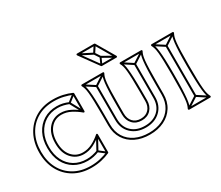

<svg xmlns="http://www.w3.org/2000/svg" viewBox="-140 -1154 1742 1515"><g transform="rotate(-30 731.0 -397.0)"><path d="M421 -502 427 -516Q403 -527 376.5 -533Q350 -539 322 -539Q322 -539 322 -539Q322 -539 322 -539Q254 -539 202.5 -507.5Q151 -476 122.5 -420Q94 -364 94 -289Q94 -289 94 -289Q94 -289 94 -289Q94 -214 122.5 -158.5Q151 -103 202.5 -72.5Q254 -42 322 -42Q322 -42 322 -42Q322 -42 322 -42Q351 -42 377 -47.5Q403 -53 427 -63L421 -77Q399 -69 374 -63.5Q349 -58 322 -58Q322 -58 322 -58Q322 -58 322 -58Q258 -58 210.5 -86.5Q163 -115 136.5 -167Q110 -219 110 -289Q110 -289 110 -289Q110 -289 110 -289Q110 -359 136.5 -411.5Q163 -464 210.5 -493.5Q258 -523 322 -523Q322 -523 322 -523Q322 -523 322 -523Q348 -523 373.5 -517Q399 -511 421 -502ZM491 -552 481 -564 419 -515Q417 -514 416.5 -511Q416 -508 417 -505L479 -392L493 -400L431 -513Q430 -515 428.5 -508Q427 -501 429 -503ZM493 -180 479 -188 417 -74Q416 -71 416.5 -68.5Q417 -66 419 -64L481 -16L491 -28L429 -76Q427 -78 428.5 -71Q430 -64 431 -66ZM183 -290Q183 -370 221.5 -416Q260 -462 321 -462Q365 -462 406 -440.5Q447 -419 481 -390Q485 -386 489.5 -388.5Q494 -391 494 -396V-558Q494 -560 492.5 -562Q491 -564 489 -565Q454 -581 412 -590.5Q370 -600 322 -600Q231 -600 163.5 -560Q96 -520 58.5 -450Q21 -380 21 -288Q21 -197 58.5 -127.5Q96 -58 163.5 -19Q231 20 322 20Q370 20 412 10.5Q454 1 489 -15Q494 -17 494 -22V-184Q494 -189 489.5 -191.5Q485 -194 481 -190Q446 -159 406 -139Q366 -119 322 -119Q261 -119 222 -164.5Q183 -210 183 -290ZM167 -290Q167 -202 211 -152.5Q255 -103 322 -103Q369 -103 411.5 -124.5Q454 -146 491 -178L478 -184V-22L483 -29Q449 -15 409 -5.5Q369 4 322 4Q235 4 171 -33Q107 -70 72 -135.5Q37 -201 37 -288Q37 -376 72 -442.5Q107 -509 171 -546.5Q235 -584 322 -584Q369 -584 409 -574.5Q449 -565 483 -551L478 -558V-396L491 -402Q456 -432 412 -455Q368 -478 321 -478Q254 -478 210.5 -428Q167 -378 167 -290Z M1033 -518H1017V-214Q1017 -214 1017 -214Q1017 -214 1017 -214Q1017 -141 971.5 -98.5Q926 -56 851 -56Q851 -56 851 -56Q851 -56 851 -56Q776 -56 730.5 -98.5Q685 -141 685 -214Q685 -214 685 -214Q685 -214 685 -214V-518H669V-214Q669 -214 669 -214Q669 -214 669 -214Q669 -135 719.5 -87.5Q770 -40 851 -40Q851 -40 851 -40Q851 -40 851 -40Q932 -40 982.5 -87.5Q1033 -135 1033 -214Q1033 -214 1033 -214Q1033 -214 1033 -214ZM585 -587 577 -573 673 -511Q675 -510 677.5 -510Q680 -510 681 -511L776 -573L768 -587L673 -525Q671 -524 677 -524Q683 -524 681 -525ZM934 -587 926 -573 1021 -511Q1023 -510 1025.5 -510Q1028 -510 1029 -511L1125 -573L1117 -587L1021 -525Q1019 -524 1025 -524Q1031 -524 1029 -525ZM851 8Q782 8 729 -17Q676 -42 646 -89.5Q616 -137 616 -203V-299Q616 -377 614 -426.5Q612 -476 608.5 -506Q605 -536 600 -553.5Q595 -571 588 -584L581 -572H772L765 -584Q758 -571 753 -553.5Q748 -536 744.5 -506Q741 -476 739 -426.5Q737 -377 737 -299V-224Q737 -171 768 -138Q799 -105 851 -105Q903 -105 934 -138Q965 -171 965 -224V-299Q965 -377 963 -426.5Q961 -476 957.5 -506Q954 -536 949 -553.5Q944 -571 937 -584L930 -572H1121L1114 -584Q1107 -571 1102 -553.5Q1097 -536 1093.5 -506Q1090 -476 1088 -426.5Q1086 -377 1086 -299V-203Q1086 -137 1056 -89.5Q1026 -42 973 -17Q920 8 851 8ZM851 24Q925 24 981.5 -3.5Q1038 -31 1070 -82Q1102 -133 1102 -203V-299Q1102 -374 1103.5 -422.5Q1105 -471 1108 -500.5Q1111 -530 1116 -547Q1121 -564 1128 -576Q1130 -581 1128 -584.5Q1126 -588 1121 -588H930Q926 -588 923.5 -584.5Q921 -581 923 -576Q930 -564 935 -547Q940 -530 943 -500.5Q946 -471 947.5 -422.5Q949 -374 949 -299V-224Q949 -178 923 -149.5Q897 -121 851 -121Q805 -121 779 -149.5Q753 -178 753 -224V-299Q753 -374 754.5 -422.5Q756 -471 759 -500.5Q762 -530 767 -547Q772 -564 779 -576Q781 -581 779 -584.5Q777 -588 772 -588H581Q577 -588 574.5 -584.5Q572 -581 574 -576Q581 -564 586 -547Q591 -530 594 -500.5Q597 -471 598.5 -422.5Q600 -374 600 -299V-203Q600 -133 632 -82Q664 -31 720.5 -3.5Q777 24 851 24ZM811 -699 825 -707 794 -754 780 -746ZM674 -817 666 -803 783 -743Q786 -742 789 -742.5Q792 -743 794 -746L833 -806L819 -814L780 -754Q779 -752 786 -754Q793 -756 791 -757ZM920 -636 928 -650 822 -710Q819 -712 816 -711Q813 -710 811 -706L784 -646L798 -640L825 -700Q827 -703 819 -700.5Q811 -698 814 -696ZM924 -651H791L797 -648L676 -815L670 -802H826L819 -806L917 -639ZM924 -635Q929 -635 931 -639Q933 -643 931 -647L833 -814Q829 -818 826 -818H670Q665 -818 663 -814Q661 -810 664 -805L785 -638Q786 -637 787.5 -636Q789 -635 791 -635Z M1320 -518H1304V-62H1320ZM1403 7 1411 -7 1316 -69Q1315 -70 1312.5 -70Q1310 -70 1308 -69L1212 -7L1220 7L1316 -55Q1318 -57 1312 -57Q1306 -57 1308 -55ZM1220 -587 1212 -573 1308 -511Q1310 -510 1312.5 -510Q1315 -510 1316 -511L1411 -573L1403 -587L1308 -525Q1306 -524 1312 -524Q1318 -524 1316 -525ZM1216 8H1407Q1412 8 1414 4Q1416 0 1414 -4Q1407 -17 1402 -34.5Q1397 -52 1394 -83.5Q1391 -115 1389.5 -166.5Q1388 -218 1388 -299Q1388 -374 1389.5 -422.5Q1391 -471 1394 -500Q1397 -529 1402 -546Q1407 -563 1414 -576Q1416 -581 1414 -584.5Q1412 -588 1407 -588H1216Q1212 -588 1209.5 -584.5Q1207 -581 1209 -576Q1216 -563 1221 -546Q1226 -529 1229 -500Q1232 -471 1233.5 -422.5Q1235 -374 1235 -299Q1235 -218 1233.5 -166.5Q1232 -115 1229 -83.5Q1226 -52 1221 -34.5Q1216 -17 1209 -4Q1207 0 1209.5 4Q1212 8 1216 8ZM1216 -8 1223 4Q1230 -10 1235 -28Q1240 -46 1243.5 -78Q1247 -110 1249 -163Q1251 -216 1251 -299Q1251 -376 1249 -425.5Q1247 -475 1243.5 -505Q1240 -535 1235 -553Q1230 -571 1223 -584L1216 -572H1407L1400 -584Q1393 -571 1388 -553Q1383 -535 1379.5 -505Q1376 -475 1374 -425.5Q1372 -376 1372 -299Q1372 -216 1374 -163Q1376 -110 1379.5 -78Q1383 -46 1388 -28Q1393 -10 1400 4L1407 -8Z"/></g></svg>

Font: Tilt Prism
Style: Regular
Weight: 400
Version: Version 1.000